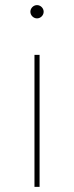

<svg xmlns="http://www.w3.org/2000/svg" viewBox="-20 -732 290 752"><path d="M135 0V-517H115V0ZM125 -660C139 -660 151 -672 151 -686C151 -700 139 -712 125 -712C111 -712 99 -700 99 -686C99 -672 111 -660 125 -660Z"/></svg>

Font: Montserrat-Alt1 Thin
Style: Regular
Weight: 100
Designer: Differentunic
Foundry: Differentunic
Version: Version 7.222